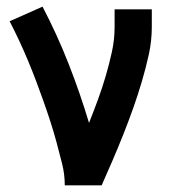

<svg xmlns="http://www.w3.org/2000/svg" viewBox="-20 -558 540 578"><path d="M175 0Q175 -33 167 -65Q159 -97 150.5 -128.5Q142 -160 132 -191Q122 -222 111 -253Q100 -284 88.5 -314.5Q77 -345 64.5 -375Q52 -405 38 -435Q24 -465 9 -494L108 -538Q152 -454 186.5 -366Q221 -278 248 -188Q262 -223 275 -258.5Q288 -294 298.5 -330Q309 -366 317 -402.5Q325 -439 325 -477V-530H437V-477Q437 -435 428 -394Q419 -353 407 -312.5Q395 -272 381 -232.5Q367 -193 351.5 -154Q336 -115 319.5 -76.5Q303 -38 286 0Z"/></svg>

Font: Iosevka Slab
Style: Bold
Weight: 700
Monospace: yes
Designer: Belleve Invis
Foundry: Belleve Invis
Version: Version 11.1.1; ttfautohint (v1.8.3)